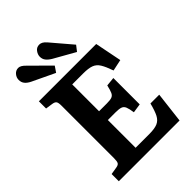

<svg xmlns="http://www.w3.org/2000/svg" viewBox="-267 -1068 1189 1189"><g transform="rotate(-45 327.0 -473.5)"><path d="M54 0V-63L103 -71Q122 -74 128 -84Q134 -94 134 -122V-582Q134 -608 127.5 -617.5Q121 -627 101 -630L54 -637V-700H556L591 -524L516 -508Q499 -557 483 -583Q467 -609 441.5 -618.5Q416 -628 371 -628H274V-393H343Q371 -393 385.5 -398Q400 -403 407.5 -419Q415 -435 423 -470L482 -476V-245L422 -236Q417 -271 410 -288Q403 -305 387.5 -310.5Q372 -316 342 -316H274V-73H395Q440 -73 465.5 -83.5Q491 -94 505.5 -122Q520 -150 533 -202H610L586 0ZM437 -749 299 -827Q277 -840 265 -855Q253 -870 253 -891Q253 -910 266.5 -928.5Q280 -947 304 -947Q315 -947 326 -941Q337 -935 350 -920L465 -785ZM254 -749 107 -819Q84 -830 71.5 -845Q59 -860 59 -882Q59 -903 73.5 -920Q88 -937 110 -937Q130 -937 155 -911L280 -787Z"/></g></svg>

Font: Literata 12pt SemiBold
Style: Regular
Weight: 600
Designer: Latin by Veronika Burian and Jose Scaglione. Greek by Irene Vlachou. Cyrillic by Vera Evstafieva.
Foundry: TypeTogether
Version: Version 3.002